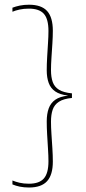

<svg xmlns="http://www.w3.org/2000/svg" viewBox="-20 -696 372 834"><path d="M34 -662.5Q48 -668 66.2 -671.8Q84.5 -675.5 106 -675.5Q160 -675.5 184.8 -648Q209.5 -620.5 209.5 -562.5Q209.5 -537 207.5 -506.2Q205.5 -475.5 203.5 -445.2Q201.5 -415 201.5 -391Q201.5 -361 209 -339.8Q216.5 -318.5 236.2 -306.2Q256 -294 292.5 -290.5V-270.5Q256 -267 236.2 -254.2Q216.5 -241.5 209 -220Q201.5 -198.5 201.5 -167.5Q201.5 -144 203.5 -113.5Q205.5 -83 207.5 -51.8Q209.5 -20.5 209.5 6Q209.5 63.5 184.5 91Q159.5 118.5 106 118.5Q84.5 118.5 66.2 114.8Q48 111 34 105V88Q47 93.5 65 97.8Q83 102 105.5 102Q150.5 102 170.5 79.2Q190.5 56.5 190.5 4.5Q190.5 -19 188.5 -49.2Q186.5 -79.5 184.8 -110.8Q183 -142 183 -168.5Q183 -201 191.5 -224.8Q200 -248.5 220.2 -262.8Q240.5 -277 275.5 -280.5L274.5 -275.5V-281Q240 -285 220 -298.8Q200 -312.5 191.5 -335.8Q183 -359 183 -390.5Q183 -416.5 184.8 -447.5Q186.5 -478.5 188.5 -508.5Q190.5 -538.5 190.5 -561.5Q190.5 -613.5 170.5 -636Q150.5 -658.5 105.5 -658.5Q83 -658.5 65 -654.5Q47 -650.5 34 -645Z"/></svg>

Font: Anek Odia Thin
Style: Regular
Weight: 250
Version: Version 1.003